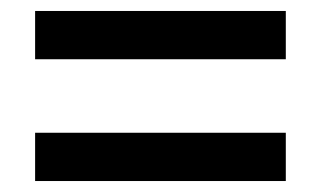

<svg xmlns="http://www.w3.org/2000/svg" viewBox="-20 -455 585 350"><path d="M44 -347H501V-435H44ZM44 -125H501V-213H44Z"/></svg>

Font: Zilla Slab Bold
Style: Regular
Weight: 700
Designer: Typotheque.com
Foundry: Typotheque type foundry
Version: Version 1.3; 2018